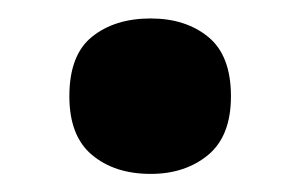

<svg xmlns="http://www.w3.org/2000/svg" viewBox="-20 -459 321 209"><path d="M55.5 -354.2Q55.5 -399.2 80.2 -419Q104.9 -438.9 144 -438.9Q182.2 -438.9 206.8 -418.7Q231.4 -398.5 231.4 -354.2Q231.4 -310.9 206.5 -290.3Q181.6 -269.7 144 -269.7Q104.9 -269.7 80.2 -290.3Q55.5 -310.9 55.5 -354.2Z"/></svg>

Font: Noto Sans Khmer
Style: Regular
Weight: 400
Designer: Danh Hong and the Monotype Design Team
Foundry: Monotype Imaging Inc.
Version: Version 2.003